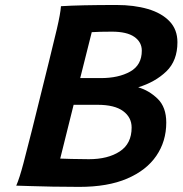

<svg xmlns="http://www.w3.org/2000/svg" viewBox="-20 -730 718 755"><path d="M340.8 -603.5 295.4 -422.9H376Q446.3 -422.9 491.9 -448.5Q537.6 -474.1 537.6 -530.8Q537.6 -564.5 508.3 -585Q479 -605.5 419.9 -605.5Q394.5 -605.5 374.5 -605Q354.5 -604.5 340.8 -603.5ZM106 -219.7 171.4 -483.4Q189 -553.7 203.4 -615.2Q217.8 -676.8 219.7 -705.6Q255.9 -708 311.5 -709.2Q367.2 -710.4 438 -710.4Q507.3 -710.4 561.5 -694.6Q615.7 -678.7 646.7 -646.2Q677.7 -613.8 677.7 -564Q677.7 -491.2 634 -449.2Q590.3 -407.2 523.4 -386.7Q565.9 -374.5 599.9 -341.6Q633.8 -308.6 633.8 -248Q633.8 -174.3 594.7 -117.2Q555.7 -60.1 479.7 -27.6Q403.8 4.9 292 4.9Q235.8 4.9 185.8 3.9Q135.7 2.9 98.6 1.7Q61.5 0.5 43.9 0Q56.6 -28.8 72.3 -88.4Q87.9 -147.9 106 -219.7ZM269.5 -317.9 216.8 -106.4Q228.5 -106 260.7 -105Q293 -104 329.6 -104Q404.3 -104 450.9 -134.5Q497.6 -165 497.6 -228.5Q497.6 -268.6 464.1 -293.2Q430.7 -317.9 363.8 -317.9Z"/></svg>

Font: Andika
Style: Bold Italic
Weight: 700
Italic angle: -14°
Designer: Victor Gaultney, Annie Olsen, Julie Remington, Don Collingsworth, Eric Hays, Becca Hirsbrunner
Foundry: SIL International
Version: Version 6.101